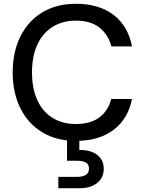

<svg xmlns="http://www.w3.org/2000/svg" viewBox="-20 -732 764 1014"><path d="M381 12Q278 12 203 -33.5Q128 -79 87.5 -160.5Q47 -242 47 -350Q47 -457 87.5 -539Q128 -621 203 -666.5Q278 -712 381 -712Q503 -712 580 -653Q657 -594 677 -487H568Q552 -549 505.5 -586Q459 -623 380 -623Q310 -623 257.5 -590Q205 -557 177 -496Q149 -435 149 -350Q149 -265 177 -203.5Q205 -142 257.5 -109.5Q310 -77 380 -77Q459 -77 505.5 -112.5Q552 -148 567 -209H677Q657 -105 580 -46.5Q503 12 381 12ZM288 262V202H387Q419 202 434.5 191Q450 180 450 158Q450 137 434.5 127Q419 117 387 117H334V-5H399V60Q435 59 464.5 70Q494 81 511 103.5Q528 126 528 160Q528 192 511.5 215Q495 238 467 250Q439 262 404 262Z"/></svg>

Font: DM Sans 16pt Medium
Style: Regular
Weight: 500
Version: Version 4.004;gftools[0.9.30]